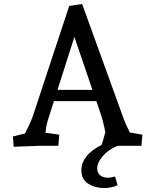

<svg xmlns="http://www.w3.org/2000/svg" viewBox="-20 -735 783 968"><path d="M45 -47 106 -62Q139 -126 149 -160L329 -705L394 -715L600 -146Q611 -113 635 -67L698 -56L693 0H573Q526 19 498 52Q470 85 470 114Q470 136 484.5 148.5Q499 161 527 161Q538 161 560 155L573 199Q542 213 505 213Q459 213 424.5 191Q390 169 390 122Q390 87 415 54.5Q440 22 493 -5L511 -68Q501 -122 486 -166L466 -225H252L220 -125Q213 -101 209 -66L279 -56L274 0H185Q153 1 110 2.5Q67 4 49 5ZM446 -282 355 -549 270 -282Z"/></svg>

Font: Andada Pro Medium
Style: Regular
Weight: 500
Designer: Carolina Giovagnoli
Foundry: Huerta Tipografica
Version: Version 3.005; ttfautohint (v1.8.4)